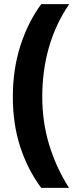

<svg xmlns="http://www.w3.org/2000/svg" viewBox="-20 -749 367 927"><path d="M42 -281Q42 -415 78.5 -528.5Q115 -642 179 -729H314Q248 -632 216 -519.5Q184 -407 184 -282Q184 -161 217 -51.5Q250 58 313 158H179Q114 71 78 -39Q42 -149 42 -281Z"/></svg>

Font: Noto Sans Armenian Condensed ExtraBold
Style: Regular
Weight: 800
Width: 3
Designer: Monotype Design Team
Foundry: Monotype Imaging Inc.
Version: Version 2.008; ttfautohint (v1.8.4.7-5d5b)